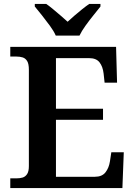

<svg xmlns="http://www.w3.org/2000/svg" viewBox="-20 -951 682 971"><path d="M32 0V-49H63Q80 -49 94 -53Q108 -57 117 -70.5Q126 -84 126 -111V-598Q126 -628 117.5 -642Q109 -656 95 -660.5Q81 -665 63 -665H32V-714H567L572 -533H509L504 -579Q500 -614 483.5 -635.5Q467 -657 431 -657H263V-401H501V-345H263V-57H460Q496 -57 513.5 -79.5Q531 -102 536 -135L543 -181H606L599 0ZM262 -771Q252 -794 232.5 -820.5Q213 -847 192.5 -873Q172 -899 156 -918V-931H214Q230 -920 249 -904Q268 -888 287.5 -871.5Q307 -855 322 -841Q337 -855 356 -871.5Q375 -888 395 -904Q415 -920 431 -931H488V-918Q473 -899 452 -873Q431 -847 412 -820.5Q393 -794 382 -771Z"/></svg>

Font: Noto Serif Kannada SemiBold
Style: Regular
Weight: 600
Version: Version 2.003